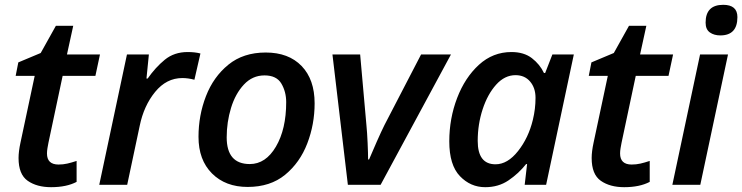

<svg xmlns="http://www.w3.org/2000/svg" viewBox="-20 -767 3081 797"><path d="M192 10Q256 10 298 -12V-99Q277 -92 259.5 -88Q242 -84 223 -84Q175 -84 175 -130Q175 -140 177 -152Q179 -164 181 -174L240 -452H376L395 -541H258L284 -660H212L149 -547L56 -508L45 -452H124L65 -175Q57 -138 57 -111Q57 -43 95 -16.5Q133 10 192 10Z M392 0H508L560 -245Q577 -328 624 -385.5Q671 -443 737 -443Q761 -443 787 -436L812 -545Q789 -551 759 -551Q703 -551 664 -519Q625 -487 593 -441H588L598 -541H507Z M1008 9Q1102 9 1163.5 -41.5Q1225 -92 1255.5 -171.5Q1286 -251 1286 -338Q1286 -437 1232 -493Q1178 -549 1083 -549Q990 -549 928 -498.5Q866 -448 835 -368Q804 -288 804 -199Q804 -103 860 -47Q916 9 1008 9ZM1017 -86Q921 -86 921 -197Q921 -260 939 -319Q957 -378 992.5 -416Q1028 -454 1078 -454Q1128 -454 1148 -420Q1168 -386 1168 -343Q1168 -231 1125.5 -158.5Q1083 -86 1017 -86Z M1424 0H1560L1852 -541H1728L1576 -248Q1563 -222 1544 -179Q1525 -136 1512 -105H1508Q1508 -129 1506 -174Q1504 -219 1501 -248L1475 -541H1360Z M1994 10Q2049 10 2090.5 -18Q2132 -46 2164 -86H2168L2158 0H2247L2362 -541H2273L2243 -464H2238Q2221 -500 2188 -525.5Q2155 -551 2103 -551Q2026 -551 1968 -498Q1910 -445 1877.5 -360Q1845 -275 1845 -180Q1845 -82 1889 -36Q1933 10 1994 10ZM2037 -85Q1963 -85 1963 -182Q1963 -251 1983.5 -313.5Q2004 -376 2039.5 -415.5Q2075 -455 2120 -455Q2158 -455 2180.5 -428.5Q2203 -402 2203 -361Q2203 -315 2192 -270Q2174 -195 2130.5 -140Q2087 -85 2037 -85Z M2571 10Q2635 10 2677 -12V-99Q2656 -92 2638.5 -88Q2621 -84 2602 -84Q2554 -84 2554 -130Q2554 -140 2556 -152Q2558 -164 2560 -174L2619 -452H2755L2774 -541H2637L2663 -660H2591L2528 -547L2435 -508L2424 -452H2503L2444 -175Q2436 -138 2436 -111Q2436 -43 2474 -16.5Q2512 10 2571 10Z M2970 -620Q3041 -620 3041 -696Q3041 -747 2982 -747Q2909 -747 2909 -673Q2909 -645 2926.5 -632.5Q2944 -620 2970 -620ZM2771 0H2887L3002 -541H2886Z"/></svg>

Font: Noto Sans UI Medium
Style: Italic
Weight: 500
Italic angle: -12°
Designer: Monotype Design Team
Foundry: Monotype Imaging Inc.
Version: Version 1.901